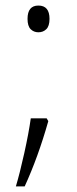

<svg xmlns="http://www.w3.org/2000/svg" viewBox="-20 -542 278 691"><path d="M147.9 -116.2 153.8 -106Q117.2 23.4 68.8 128.9H37.1Q51.3 81.5 67.4 9Q83.5 -63.5 90.8 -116.2ZM79.1 -474.1Q79.1 -522 118.2 -522Q158.2 -522 158.2 -474.1Q158.2 -448.2 146.7 -437Q135.3 -425.8 118.2 -425.8Q101.6 -425.8 90.3 -437Q79.1 -448.2 79.1 -474.1Z"/></svg>

Font: TypoPRO Open Sans
Style: Regular
Weight: 300
Foundry: Ascender Corporation
Version: Version 1.10